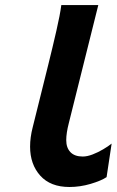

<svg xmlns="http://www.w3.org/2000/svg" viewBox="-20 -728 462 760"><path d="M369.1 -708 252.4 -240.7Q242.2 -201.2 242.2 -173.3Q242.2 -143.1 258.8 -125.7Q275.4 -108.4 307.6 -108.4Q325.2 -108.4 346.7 -116.7Q368.2 -125 388.4 -137Q408.7 -148.9 421.9 -159.7L401.9 -26.9Q380.9 -12.7 338.9 -0.2Q296.9 12.2 254.9 12.2Q179.7 12.2 139.4 -32.7Q99.1 -77.6 99.1 -147.5Q99.1 -184.1 109.4 -224.1L170.9 -471.2Q188.5 -542 203.1 -606Q217.8 -669.9 222.7 -708Z"/></svg>

Font: Andika
Style: Bold Italic
Weight: 700
Italic angle: -14°
Designer: Victor Gaultney, Annie Olsen, Julie Remington, Don Collingsworth, Eric Hays, Becca Hirsbrunner
Foundry: SIL International
Version: Version 6.101